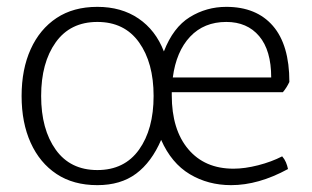

<svg xmlns="http://www.w3.org/2000/svg" viewBox="-20 -530 909 560"><path d="M805 -261H481V-252Q481 -152 529 -95Q577 -38 661 -38Q694 -38 733 -48Q772 -58 803 -74Q810 -66 814 -56.5Q818 -47 820 -37Q734 10 654 10Q587 10 533.5 -22Q480 -54 450 -122Q422 -57 377 -23.5Q332 10 264 10Q194 10 145 -22.5Q96 -55 69.5 -113.5Q43 -172 43 -250Q43 -328 69.5 -386.5Q96 -445 145 -477.5Q194 -510 264 -510Q334 -510 384 -476Q434 -442 458 -380Q485 -450 533.5 -480Q582 -510 640 -510Q728 -510 776 -454.5Q824 -399 824 -291Q816 -274 805 -261ZM264 -34Q343 -34 385.5 -93.5Q428 -153 428 -250Q428 -347 385.5 -406.5Q343 -466 264 -466Q185 -466 142.5 -406.5Q100 -347 100 -250Q100 -153 142.5 -93.5Q185 -34 264 -34ZM484 -304H771Q771 -383 736 -424.5Q701 -466 640 -466Q575 -466 534.5 -423Q494 -380 484 -304Z"/></svg>

Font: Scope One
Style: Regular
Weight: 400
Designer: Dalton Maag Ltd
Foundry: Dalton Maag Ltd
Version: Version 1.001; ttfautohint (v1.4.1) -l 11 -r 50 -G 50 -x 14 